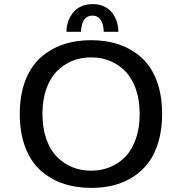

<svg xmlns="http://www.w3.org/2000/svg" viewBox="-20 -901 890 932"><path d="M302.5 -746.5Q302.5 -765.5 307 -784.2Q311.5 -803 321.5 -820.5Q331.5 -838 345.8 -851.5Q360 -865 381.8 -873Q403.5 -881 429.5 -881Q462 -881 486.8 -869Q511.5 -857 526 -837Q540.5 -817 547.5 -794Q554.5 -771 554.5 -746.5H483.5Q483.5 -756.5 481.8 -767.5Q480 -778.5 474.8 -792.8Q469.5 -807 457.8 -816Q446 -825 428.5 -825Q411 -825 399 -816Q387 -807 382 -792.8Q377 -778.5 375.2 -767.8Q373.5 -757 373.5 -746.5ZM422.5 11Q347.5 11 285.2 -10.5Q223 -32 175.8 -74.8Q128.5 -117.5 102.2 -187.2Q76 -257 76 -348Q76 -438.5 102.2 -508Q128.5 -577.5 175.8 -620.2Q223 -663 285.2 -684.5Q347.5 -706 422.5 -706Q497.5 -706 559.2 -684.5Q621 -663 668 -620.2Q715 -577.5 741 -508Q767 -438.5 767 -348Q767 -275 750 -215.2Q733 -155.5 702.2 -113.8Q671.5 -72 628.2 -43.8Q585 -15.5 533.5 -2.2Q482 11 422.5 11ZM422.5 -72.5Q472 -72.5 514.5 -90Q557 -107.5 589.2 -141.2Q621.5 -175 639.8 -228Q658 -281 658 -348Q658 -414.5 639.8 -467.5Q621.5 -520.5 589.2 -554Q557 -587.5 514.5 -605Q472 -622.5 422.5 -622.5Q372.5 -622.5 330 -605Q287.5 -587.5 255 -554Q222.5 -520.5 204.2 -467.5Q186 -414.5 186 -348Q186 -281 204.2 -228Q222.5 -175 255 -141.2Q287.5 -107.5 330 -90Q372.5 -72.5 422.5 -72.5Z"/></svg>

Font: League Mono Wide
Style: Regular
Weight: 400
Width: 8
Designer: Tyler Finck
Foundry: The League of Moveable Type / Tyler Finck
Version: Version 2.210